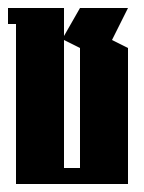

<svg xmlns="http://www.w3.org/2000/svg" viewBox="-20 -460 360 480"><path d="M0 -440H140V-370L180 -440H300L260 -360L300 -340V0H20V-400H0ZM140 -360V-40H180V-340Z"/></svg>

Font: SOV_poster
Style: Bold
Weight: 700
Version: Version 1.00